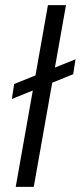

<svg xmlns="http://www.w3.org/2000/svg" viewBox="-20 -725 313 745"><path d="M26 -341 35 -399 273 -495 264 -437ZM41 0 166 -705H236L111 0Z"/></svg>

Font: DM Sans 36pt Light
Style: Italic
Weight: 300
Italic angle: -10°
Designer: Colophon Foundry, Jonny Pinhorn
Foundry: Colophon Foundry
Version: Version 4.004;gftools[0.9.30]